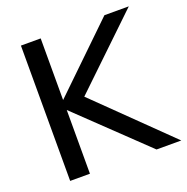

<svg xmlns="http://www.w3.org/2000/svg" viewBox="-126 -822 914 940"><g transform="rotate(-20 330.5 -352.5)"><path d="M661 0H532L185 -332V0H82V-705H185V-384L517 -705H644L288 -364Z"/></g></svg>

Font: wassup Sans
Style: Medium
Weight: 600
Version: Version 2.001